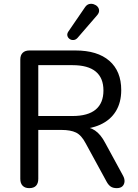

<svg xmlns="http://www.w3.org/2000/svg" viewBox="-20 -966 713 993"><path d="M131 7Q109 7 97 -5.5Q85 -18 85 -41V-658Q85 -681 97.5 -693Q110 -705 132 -705H370Q484 -705 545.5 -651.5Q607 -598 607 -500Q607 -436 579 -390.5Q551 -345 498 -321Q445 -297 370 -297L380 -311H402Q442 -311 471.5 -291Q501 -271 524 -227L616 -58Q625 -42 624 -27Q623 -12 613 -2.5Q603 7 584 7Q564 7 552 -1.5Q540 -10 531 -27L423 -225Q401 -267 373 -280.5Q345 -294 298 -294H178V-41Q178 -18 166.5 -5.5Q155 7 131 7ZM178 -366H355Q435 -366 475 -399.5Q515 -433 515 -498Q515 -563 475 -596Q435 -629 355 -629H178ZM381 -770Q372 -760 360.5 -759Q349 -758 340 -764.5Q331 -771 328.5 -781Q326 -791 333 -802L420 -929Q429 -942 441 -945Q453 -948 465 -944Q477 -940 484.5 -931.5Q492 -923 492.5 -911.5Q493 -900 483 -888Z"/></svg>

Font: Nunito Medium
Style: Regular
Weight: 500
Designer: Vernon Adams
Foundry: Vernon Adams
Version: Version 3.601